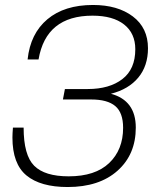

<svg xmlns="http://www.w3.org/2000/svg" viewBox="-20 -742 615 772"><path d="M252 10Q143 10 86.5 -36.5Q30 -83 30 -189Q30 -203 32 -229H75Q75 -118 117.5 -75.5Q160 -33 256 -33Q363 -33 419 -86.5Q475 -140 475 -228Q475 -289 443.5 -315.5Q412 -342 347 -342H233L241 -384H333Q420 -384 472 -424Q524 -464 524 -544Q524 -608 479 -643.5Q434 -679 352 -679Q165 -679 135 -503H91Q102 -607 170.5 -664.5Q239 -722 354 -722Q453 -722 514 -676Q575 -630 575 -548Q575 -477 536 -430Q497 -383 426 -365Q526 -338 526 -229Q526 -121 452.5 -55.5Q379 10 252 10Z"/></svg>

Font: Creato Display Light
Style: Italic
Weight: 300
Italic angle: -10°
Version: Version 1.000